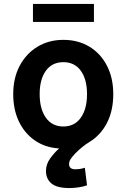

<svg xmlns="http://www.w3.org/2000/svg" viewBox="-20 -740 642 973"><path d="M332 213Q268 213 240.5 189.5Q213 166 213 127Q213 93 233.5 64Q254 35 280 12H276Q207 7 155.5 -29Q104 -65 75.5 -125Q47 -185 47 -263Q47 -345 80 -407Q113 -469 170.5 -503.5Q228 -538 301 -538Q376 -538 433 -503.5Q490 -469 522 -407Q554 -345 554 -263Q554 -179 522 -117Q490 -55 434 -21Q396 2 359 40Q346 54 338 66Q330 78 330 91Q330 118 362 118Q371 118 383 116.5Q395 115 410 110L421 199Q403 206 378 209.5Q353 213 332 213ZM301 -99Q358 -99 389.5 -143.5Q421 -188 421 -263Q421 -338 389.5 -381.5Q358 -425 301 -425Q244 -425 212.5 -381.5Q181 -338 181 -263Q181 -188 212.5 -143.5Q244 -99 301 -99ZM147 -629V-720H456V-629Z"/></svg>

Font: Ubuntu Sans
Style: Bold
Weight: 700
Designer: Dalton Maag Ltd
Foundry: Dalton Maag Ltd
Version: Version 1.006; ttfautohint (v1.8.4.7-5d5b)